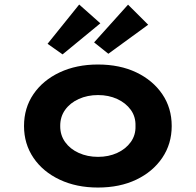

<svg xmlns="http://www.w3.org/2000/svg" viewBox="-20 -831 877 861"><path d="M419.1 10Q322.9 10 247.8 -25.3Q172.7 -60.6 130.2 -123.1Q87.7 -185.7 87.7 -265.9Q87.7 -347 130.2 -409.1Q172.7 -471.2 247.8 -506.5Q322.9 -541.7 419.1 -541.7Q517 -541.7 591 -506.5Q665 -471.2 707.5 -409.1Q750 -347 750 -265.9Q750 -185.7 707.5 -123.1Q665 -60.6 591 -25.3Q517 10 419.1 10ZM419.6 -127.6Q467.2 -127.6 505.5 -145.2Q543.8 -162.7 566.4 -194Q589 -225.4 587.6 -265.9Q589 -307.4 566.4 -338.5Q543.8 -369.6 505.5 -387.1Q467.2 -404.7 419.6 -404.7Q372.1 -404.7 333.2 -387.1Q294.4 -369.6 272 -338.3Q249.7 -307 250.1 -265.9Q249.7 -225.4 272 -194Q294.4 -162.7 333.2 -145.2Q372.1 -127.6 419.6 -127.6ZM465.9 -589.9 402 -640.9 554.2 -810.1 644.5 -720.1ZM260.6 -587.1 193.3 -634.6 335.1 -810.7 430 -726.4Z"/></svg>

Font: Lexend Giga
Style: Regular
Weight: 400
Designer: Bonnie Shaver-Troup, Thomas Jockin
Foundry: Lexend
Version: Version 1.007